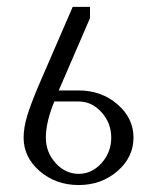

<svg xmlns="http://www.w3.org/2000/svg" viewBox="-20 -532 452 552"><path d="M47.9 -136.2Q47.9 -165 58.1 -198.7Q68.4 -232.4 89.8 -283.2L189 -512.2H238.8V-480L148.9 -272H206.1Q271.5 -272 317.6 -232.2Q363.8 -192.4 363.8 -136.2Q363.8 -80.1 317.6 -40Q271.5 0 206.1 0Q140.6 0 94.2 -40Q47.9 -80.1 47.9 -136.2ZM111.8 -136.2Q111.8 -94.2 139.9 -63.2Q168 -32.2 206.1 -32.2Q244.1 -32.2 272 -63.2Q299.8 -94.2 299.8 -136.2Q299.8 -178.2 272 -209.2Q244.1 -240.2 206.1 -240.2H136.2Q111.8 -181.2 111.8 -136.2Z"/></svg>

Font: Gawaa
Style: Regular
Weight: 400
Designer: T. Christopher White
Version: Version 1.0